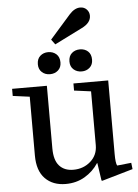

<svg xmlns="http://www.w3.org/2000/svg" viewBox="-61 -967 736 1023"><g transform="rotate(-5 307.0 -455.0)"><path d="M426 -470 336 -482V-520H522V-126Q522 -78 530 -64L606 -72L610 -38L444 10L440 8L426 -86H424Q396 -43 351 -16.5Q306 10 249 10Q180 10 139 -32Q98 -74 98 -155V-470L8 -482V-520H194V-185Q194 -122 221 -92Q248 -62 296 -62Q350 -62 388 -95.5Q426 -129 426 -182ZM156 -638Q156 -667 173.5 -682.5Q191 -698 216 -698Q242 -698 259.5 -682.5Q277 -667 277 -638Q277 -611 259.5 -595.5Q242 -580 216 -580Q191 -580 173.5 -595.5Q156 -611 156 -638ZM386 -698Q412 -698 429 -682.5Q446 -667 446 -638Q446 -611 428.5 -595.5Q411 -580 386 -580Q360 -580 342.5 -595.5Q325 -611 325 -638Q325 -667 342.5 -682.5Q360 -698 386 -698ZM258 -736 238 -763 349 -889Q377 -920 407 -920Q428 -920 441.5 -906Q455 -892 455 -872Q455 -834 406 -810Z"/></g></svg>

Font: Minipax
Style: Regular
Weight: 400
Designer: Raphaël Ronot, Igor Stepanchenko (Cyrillic)
Foundry: steppetype
Version: Version 1.002